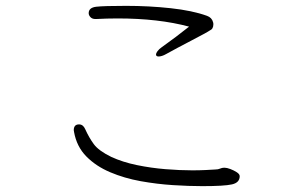

<svg xmlns="http://www.w3.org/2000/svg" viewBox="-20 -660 1040 656"><path d="M306 -595Q295 -595 289 -601.5Q283 -608 283 -615Q283 -634 309 -637Q335 -640 411 -640Q489 -640 563 -632Q637 -624 687 -606Q704 -600 708 -584Q709 -581 709 -577Q709 -561 697 -556Q693 -553 675.5 -543.5Q658 -534 634 -521.5Q610 -509 586.5 -496.5Q563 -484 547 -475Q540 -471 533.5 -469Q527 -467 522 -467Q513 -467 513 -474Q513 -478 518 -485Q523 -492 533 -499Q557 -516 581.5 -534.5Q606 -553 626 -569Q574 -583 513 -590Q452 -597 381 -597Q363 -597 345 -596.5Q327 -596 308 -595ZM747 -87Q755 -87 767 -82.5Q779 -78 789 -71.5Q799 -65 799 -58Q799 -36 772.5 -30Q746 -24 671 -24Q626 -24 571 -27.5Q516 -31 460.5 -41Q405 -51 356.5 -71.5Q308 -92 275 -125.5Q242 -159 233 -209Q233 -211 232.5 -212.5Q232 -214 232 -215Q232 -235 250 -235Q264 -235 271 -219Q284 -190 300.5 -167.5Q317 -145 360 -124Q399 -106 447.5 -96Q496 -86 545.5 -82Q595 -78 637 -78Q661 -78 681.5 -79Q702 -80 717 -81Q725 -81 732 -84Q739 -87 746 -87Z"/></svg>

Font: Moon Stars Kai T Light
Style: Regular
Weight: 300
Designer: GuiWonder
Version: Version 1.101